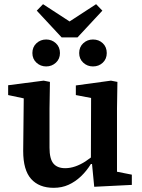

<svg xmlns="http://www.w3.org/2000/svg" viewBox="-20 -885 680 919"><path d="M237 14Q167 14 129 -28.5Q91 -71 91 -162L94 -446L127 -407L19 -430V-477L189 -499L219 -493L217 -365V-178Q217 -125 235.5 -102.5Q254 -80 292 -80Q316 -80 340.5 -88.5Q365 -97 389 -112.5Q413 -128 436 -149L445 -100H415Q394 -66 367 -40.5Q340 -15 308 -0.5Q276 14 237 14ZM431 9 420 -105 415 -106 416 -416 343 -430V-476L511 -499L542 -493L540 -365V-63L611 -49V0ZM201 -567Q174 -567 154.5 -585Q135 -603 135 -631Q135 -660 154.5 -678Q174 -696 201 -696Q228 -696 247.5 -678Q267 -660 267 -631Q267 -603 247.5 -585Q228 -567 201 -567ZM425 -567Q398 -567 378.5 -585Q359 -603 359 -631Q359 -660 378.5 -678Q398 -696 425 -696Q453 -696 472 -678Q491 -660 491 -631Q491 -603 472 -585Q453 -567 425 -567ZM186 -865 358 -753H268L440 -865L470 -834L351 -706H275L156 -834Z"/></svg>

Font: Source Serif 4 SemiBold
Style: Regular
Weight: 600
Designer: Frank Grießhammer
Foundry: Adobe Systems Incorporated
Version: Version 4.004;hotconv 1.0.116;makeotfexe 2.5.65601